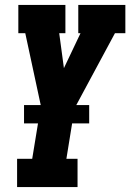

<svg xmlns="http://www.w3.org/2000/svg" viewBox="-20 -550 540 775"><path d="M49 205V91H110L145 -123L82 -416H54V-530H244V-416H219L238 -275L305 -416H296V-530H486V-416H444L281 -113L248 91H293V205ZM77 -52V-126H340V-52Z"/></svg>

Font: Iosevka Slab Heavy
Style: Italic
Weight: 900
Italic angle: -9°
Monospace: yes
Designer: Belleve Invis
Foundry: Belleve Invis
Version: Version 11.1.0; ttfautohint (v1.8.3)